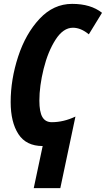

<svg xmlns="http://www.w3.org/2000/svg" viewBox="-20 -744 546 990"><path d="M200 9Q115 9 75 -52.5Q35 -114 35 -218Q35 -334 73.5 -452Q112 -570 184 -647Q256 -724 352 -724Q448 -724 506 -678L438 -567Q397 -601 356 -601Q306 -601 266.5 -539.5Q227 -478 205 -389Q183 -300 183 -225Q183 -167 198.5 -140.5Q214 -114 247 -114Q308 -114 369 -143L291 226H154Z"/></svg>

Font: Noto Sans Display Ex Bold Cond
Style: Italic
Weight: 800
Width: 3
Italic angle: -12°
Designer: Monotype Design team
Foundry: Monotype Imaging Inc.
Version: Version 1.000